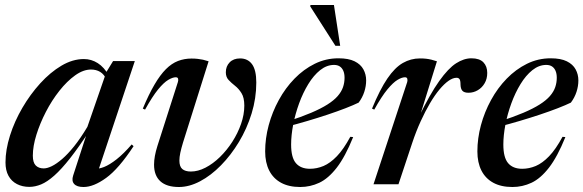

<svg xmlns="http://www.w3.org/2000/svg" viewBox="-20 -738 2336 769"><path d="M273 -35 332.5 -218 340.5 -217.5Q296 -149 261 -104.5Q226 -60 197.5 -34.8Q169 -9.5 144.8 0.5Q120.5 10.5 97.5 10.5Q69.5 10.5 47.8 -0.8Q26 -12 14 -33.8Q2 -55.5 2 -87.5Q2 -138 20 -195Q38 -252 69.5 -306Q101 -360 141.2 -404.2Q181.5 -448.5 226.2 -475Q271 -501.5 316 -501.5Q346 -501.5 371.5 -485.2Q397 -469 416 -435.5L407.5 -418Q397 -440.5 381.2 -450Q365.5 -459.5 344.5 -459.5Q313.5 -459.5 281 -436.2Q248.5 -413 218 -374.5Q187.5 -336 163.8 -290Q140 -244 125.8 -198.2Q111.5 -152.5 111.5 -114.5Q111.5 -87 123.2 -75.2Q135 -63.5 155 -63.5Q169 -63.5 187.5 -72.5Q206 -81.5 228.8 -101Q251.5 -120.5 277 -152.2Q302.5 -184 330 -230L406 -449.5L433 -493.5H520L370 -44L358.5 -62.5Q374.5 -60.5 396.8 -69.2Q419 -78 447 -100Q475 -122 507.5 -159.5L515 -152.5Q455.5 -62 405.2 -25.5Q355 11 314.5 11Q288 11 277 -1.2Q266 -13.5 273 -35Z M1006.5 -407.5Q1006.5 -344.5 987.8 -283.5Q969 -222.5 937 -169.5Q905 -116.5 865 -75.8Q825 -35 781.5 -12Q738 11 696.5 11Q647.5 11 622.2 -12Q597 -35 597 -78.5Q597 -111 610.5 -153.5L692.5 -409.5Q695 -417.5 693.2 -423Q691.5 -428.5 684 -428.5Q671.5 -428.5 653.8 -418Q636 -407.5 613.2 -379.8Q590.5 -352 561 -299L552 -303Q576 -360.5 598.8 -399.2Q621.5 -438 644.5 -461Q667.5 -484 693 -493.8Q718.5 -503.5 747 -503.5Q761 -503.5 772 -502.2Q783 -501 793.2 -498.8Q803.5 -496.5 815.5 -492.5L713 -167Q706 -144 702.2 -126.2Q698.5 -108.5 698.5 -95Q698.5 -71 710.2 -61Q722 -51 744.5 -51Q773 -51 803 -66.5Q833 -82 860.8 -109Q888.5 -136 910.5 -170.2Q932.5 -204.5 945.5 -241.8Q958.5 -279 958.5 -315Q958.5 -347 947.2 -365Q936 -383 921.2 -394.5Q906.5 -406 895.5 -417.8Q884.5 -429.5 884.5 -448.5Q884.5 -472.5 899.8 -488.2Q915 -504 941.5 -504Q972.5 -504 989.5 -480.8Q1006.5 -457.5 1006.5 -407.5Z M1318 -478Q1288.5 -478 1262.2 -457Q1236 -436 1214.8 -401.2Q1193.5 -366.5 1178 -324Q1162.5 -281.5 1154.2 -238.5Q1146 -195.5 1146 -159Q1146 -107 1165.2 -84.5Q1184.5 -62 1221.5 -62Q1249 -62 1275.8 -73.2Q1302.5 -84.5 1329.2 -112.2Q1356 -140 1383 -190L1394.5 -189Q1362.5 -110 1328.8 -66.5Q1295 -23 1258.8 -6Q1222.5 11 1182.5 11Q1137 11 1105.8 -6Q1074.5 -23 1058.2 -55Q1042 -87 1042 -131.5Q1042 -183.5 1056.2 -236.5Q1070.5 -289.5 1096.8 -337.5Q1123 -385.5 1159.5 -423Q1196 -460.5 1240.5 -482.5Q1285 -504.5 1335.5 -504.5Q1376 -504.5 1400.2 -492.5Q1424.5 -480.5 1435.5 -460.2Q1446.5 -440 1446.5 -416Q1446.5 -393 1439 -370Q1431.5 -347 1416.5 -327Q1396 -317 1363.8 -304.5Q1331.5 -292 1292.5 -279Q1253.5 -266 1211.2 -253.5Q1169 -241 1128 -230.5L1131 -251.5Q1186.5 -269.5 1226 -286.2Q1265.5 -303 1291.5 -319.5Q1317.5 -336 1332.5 -353.2Q1347.5 -370.5 1353.8 -388.8Q1360 -407 1360 -426.5Q1360 -443 1355 -454.5Q1350 -466 1340.8 -472Q1331.5 -478 1318 -478ZM1342.5 -554.5H1323.5L1222.5 -712.5L1223.5 -718H1317.5Z M1611 -409.5Q1613 -417 1611.2 -422.8Q1609.5 -428.5 1602 -428.5Q1589.5 -428.5 1572 -418Q1554.5 -407.5 1531.5 -379.8Q1508.5 -352 1479 -299L1470 -303Q1501.5 -379.5 1531.5 -423.5Q1561.5 -467.5 1593.5 -485.8Q1625.5 -504 1661.5 -504Q1675.5 -504 1686.5 -502.8Q1697.5 -501.5 1707.8 -499Q1718 -496.5 1730 -492.5L1658.5 -262.5L1656.5 -267.5Q1702.5 -362 1739 -413.2Q1775.5 -464.5 1806.8 -484.5Q1838 -504.5 1868 -504.5Q1900.5 -504.5 1916 -488.5Q1931.5 -472.5 1931.5 -446Q1931.5 -422.5 1921.2 -404.8Q1911 -387 1893.8 -376.8Q1876.5 -366.5 1856.5 -366.5Q1839.5 -366.5 1832.2 -374.2Q1825 -382 1824.5 -398.5Q1824.5 -415.5 1820.5 -421Q1816.5 -426.5 1808.5 -426.5Q1794 -426.5 1776.8 -414.5Q1759.5 -402.5 1740.2 -379.5Q1721 -356.5 1702 -324.2Q1683 -292 1664.8 -252Q1646.5 -212 1631 -165.5L1576 0H1476Z M2168 -478Q2138.5 -478 2112.2 -457Q2086 -436 2064.8 -401.2Q2043.5 -366.5 2028 -324Q2012.5 -281.5 2004.2 -238.5Q1996 -195.5 1996 -159Q1996 -107 2015.2 -84.5Q2034.5 -62 2071.5 -62Q2099 -62 2125.8 -73.2Q2152.5 -84.5 2179.2 -112.2Q2206 -140 2233 -190L2244.5 -189Q2212.5 -110 2178.8 -66.5Q2145 -23 2108.8 -6Q2072.5 11 2032.5 11Q1987 11 1955.8 -6Q1924.5 -23 1908.2 -55Q1892 -87 1892 -131.5Q1892 -183.5 1906.2 -236.5Q1920.5 -289.5 1946.8 -337.5Q1973 -385.5 2009.5 -423Q2046 -460.5 2090.5 -482.5Q2135 -504.5 2185.5 -504.5Q2226 -504.5 2250.2 -492.5Q2274.5 -480.5 2285.5 -460.2Q2296.5 -440 2296.5 -416Q2296.5 -393 2289 -370Q2281.5 -347 2266.5 -327Q2246 -317 2213.8 -304.5Q2181.5 -292 2142.5 -279Q2103.5 -266 2061.2 -253.5Q2019 -241 1978 -230.5L1981 -251.5Q2036.5 -269.5 2076 -286.2Q2115.5 -303 2141.5 -319.5Q2167.5 -336 2182.5 -353.2Q2197.5 -370.5 2203.8 -388.8Q2210 -407 2210 -426.5Q2210 -443 2205 -454.5Q2200 -466 2190.8 -472Q2181.5 -478 2168 -478Z"/></svg>

Font: Newsreader 60pt Medium
Style: Italic
Weight: 500
Italic angle: -17°
Designer: Hugues Gentile
Foundry: Production Type
Version: Version 1.003